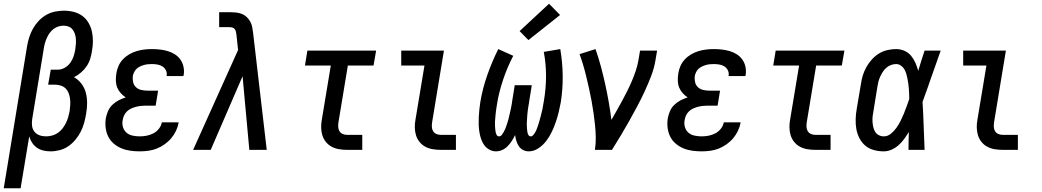

<svg xmlns="http://www.w3.org/2000/svg" viewBox="-43 -800 5563 1025"><path d="M-23 205 102 -556Q106 -579 113.5 -602.5Q121 -626 133.5 -648Q146 -670 164 -689Q182 -708 204 -720.5Q226 -733 250.5 -738Q275 -743 298 -743Q325 -743 350.5 -736.5Q376 -730 396 -715.5Q416 -701 429 -679Q442 -657 447.5 -632.5Q453 -608 453 -581Q453 -554 448 -528Q445 -507 438.5 -486Q432 -465 419.5 -446.5Q407 -428 389.5 -413Q372 -398 352 -388Q375 -375 391.5 -353.5Q408 -332 415 -305.5Q422 -279 422 -250.5Q422 -222 417 -194Q413 -169 406.5 -145Q400 -121 388.5 -98Q377 -75 360 -54.5Q343 -34 322 -19.5Q301 -5 276 1.5Q251 8 227 8Q207 8 188 3.5Q169 -1 154 -11.5Q139 -22 128.5 -38Q118 -54 113 -72L67 205ZM203 -72Q219 -72 235.5 -76.5Q252 -81 266.5 -91Q281 -101 291.5 -115Q302 -129 309.5 -144.5Q317 -160 321.5 -176Q326 -192 329 -208Q331 -224 332 -240.5Q333 -257 331 -272.5Q329 -288 323.5 -302.5Q318 -317 307.5 -327.5Q297 -338 282 -343Q267 -348 251 -348H214L228 -428H265Q284 -428 302 -438Q320 -448 332 -464.5Q344 -481 350 -499.5Q356 -518 359 -537Q361 -551 362 -565.5Q363 -580 362 -593.5Q361 -607 356.5 -620Q352 -633 344 -643Q336 -653 323.5 -658Q311 -663 296 -663Q282 -663 268 -658.5Q254 -654 242 -644.5Q230 -635 221.5 -623Q213 -611 207 -597.5Q201 -584 197 -570Q193 -556 191 -542L129 -165Q126 -147 128 -129Q130 -111 140.5 -97.5Q151 -84 167.5 -78Q184 -72 203 -72Z M703 8Q677 8 652 4.5Q627 1 604.5 -8.5Q582 -18 563.5 -34Q545 -50 534.5 -71.5Q524 -93 521 -118.5Q518 -144 522 -169Q526 -189 534 -207.5Q542 -226 557 -240.5Q572 -255 590.5 -264.5Q609 -274 628 -280Q613 -290 601 -303.5Q589 -317 582.5 -333.5Q576 -350 575.5 -369Q575 -388 578 -407Q581 -428 589.5 -447.5Q598 -467 613 -483Q628 -499 647 -510Q666 -521 686 -527Q706 -533 726.5 -535.5Q747 -538 768 -538Q790 -538 811.5 -535.5Q833 -533 853 -527Q873 -521 890.5 -510Q908 -499 920 -482Q932 -465 936.5 -444Q941 -423 938 -402Q937 -400 937 -398Q937 -396 936 -394H846Q846 -394 846.5 -395Q847 -396 847 -397Q849 -412 842.5 -425Q836 -438 824 -445.5Q812 -453 797.5 -455.5Q783 -458 768 -458Q757 -458 746.5 -457Q736 -456 725.5 -453Q715 -450 704.5 -445Q694 -440 686 -432.5Q678 -425 673 -414.5Q668 -404 666 -394Q664 -377 668 -360.5Q672 -344 684 -333.5Q696 -323 712.5 -319.5Q729 -316 746 -316H801L788 -236H733Q720 -236 707.5 -234.5Q695 -233 682 -229.5Q669 -226 657 -220.5Q645 -215 635 -205.5Q625 -196 619.5 -184Q614 -172 612 -159Q608 -140 613.5 -121.5Q619 -103 632.5 -91.5Q646 -80 665 -76Q684 -72 703 -72Q721 -72 739.5 -75.5Q758 -79 775.5 -88Q793 -97 805.5 -113Q818 -129 821 -147H911Q907 -124 897 -102.5Q887 -81 871.5 -62.5Q856 -44 835.5 -29.5Q815 -15 793 -6.5Q771 2 748 5Q725 8 703 8Z M988 0 1228 -533 1219 -617Q1218 -625 1216 -632.5Q1214 -640 1209.5 -645.5Q1205 -651 1197.5 -653Q1190 -655 1182 -655H1127V-735H1182Q1199 -735 1215 -733.5Q1231 -732 1246 -726.5Q1261 -721 1272.5 -710.5Q1284 -700 1292 -686.5Q1300 -673 1303 -657.5Q1306 -642 1308 -626L1381 0H1288L1252 -393L1082 0Z M1810 0Q1788 0 1767 -3.5Q1746 -7 1728 -16.5Q1710 -26 1697 -42Q1684 -58 1678 -77.5Q1672 -97 1671.5 -118.5Q1671 -140 1675 -161L1723 -450H1585L1598 -530H1965L1951 -450H1814L1764 -148Q1762 -136 1762.5 -123Q1763 -110 1769 -100Q1775 -90 1786 -85Q1797 -80 1810 -80H1891V0Z M2310 0Q2288 0 2267 -3.5Q2246 -7 2228 -16.5Q2210 -26 2197 -42Q2184 -58 2178 -77.5Q2172 -97 2171.5 -118.5Q2171 -140 2175 -161L2223 -450H2099V-530H2327L2264 -148Q2262 -136 2262.5 -123Q2263 -110 2269 -100Q2275 -90 2286 -85Q2297 -80 2310 -80H2391V0Z M2605 8Q2586 8 2569 -1.5Q2552 -11 2541.5 -26Q2531 -41 2525 -59Q2519 -77 2516 -96.5Q2513 -116 2512.5 -135.5Q2512 -155 2513 -175Q2514 -195 2516 -215Q2518 -235 2521 -254Q2527 -291 2536.5 -327.5Q2546 -364 2558.5 -399.5Q2571 -435 2585.5 -469.5Q2600 -504 2617 -538L2697 -502Q2681 -471 2667.5 -439.5Q2654 -408 2643 -375Q2632 -342 2623.5 -308.5Q2615 -275 2610 -242Q2608 -232 2607 -223Q2606 -214 2604.5 -205Q2603 -196 2602.5 -187Q2602 -178 2601 -169Q2600 -160 2599.5 -150.5Q2599 -141 2599.5 -132Q2600 -123 2600.5 -114.5Q2601 -106 2602.5 -97.5Q2604 -89 2608 -80.5Q2612 -72 2621 -72Q2630 -72 2636 -80Q2642 -88 2646.5 -96Q2651 -104 2654.5 -112.5Q2658 -121 2660.5 -129Q2663 -137 2666 -145.5Q2669 -154 2671 -162.5Q2673 -171 2675 -179.5Q2677 -188 2679 -196.5Q2681 -205 2683 -213.5Q2685 -222 2686.5 -230.5Q2688 -239 2689.5 -247.5Q2691 -256 2692 -265L2705 -345H2796L2783 -265Q2782 -256 2780.5 -247.5Q2779 -239 2777.5 -230.5Q2776 -222 2775 -213.5Q2774 -205 2773 -196.5Q2772 -188 2771.5 -179.5Q2771 -171 2770.5 -162.5Q2770 -154 2769.5 -145.5Q2769 -137 2769.5 -128.5Q2770 -120 2770.5 -111.5Q2771 -103 2772.5 -95Q2774 -87 2778 -79.5Q2782 -72 2791 -72Q2798 -72 2803.5 -78.5Q2809 -85 2813 -91.5Q2817 -98 2820 -105Q2823 -112 2825.5 -119.5Q2828 -127 2830.5 -134Q2833 -141 2835 -148Q2837 -155 2839 -162.5Q2841 -170 2843 -177Q2845 -184 2846.5 -191.5Q2848 -199 2850 -206Q2852 -213 2853.5 -220.5Q2855 -228 2856 -235Q2857 -242 2858.5 -249.5Q2860 -257 2861 -264Q2872 -330 2872 -395Q2872 -460 2860 -523L2948 -538Q2960 -468 2961 -397.5Q2962 -327 2951 -255Q2946 -228 2939.5 -201Q2933 -174 2924 -148Q2915 -122 2903 -96.5Q2891 -71 2873.5 -48Q2856 -25 2831.5 -8.5Q2807 8 2779 8Q2763 8 2749 0.5Q2735 -7 2726.5 -20Q2718 -33 2713.5 -48Q2709 -63 2707 -79Q2699 -63 2689.5 -48Q2680 -33 2667.5 -20Q2655 -7 2638.5 0.5Q2622 8 2605 8ZM2778 -586 2731 -634 2888 -780 2947 -720Z M3133 0Q3138 -33 3137.5 -66.5Q3137 -100 3133.5 -133Q3130 -166 3125.5 -198Q3121 -230 3115 -262Q3109 -294 3102 -325.5Q3095 -357 3087.5 -388.5Q3080 -420 3071 -450.5Q3062 -481 3051 -511L3136 -538Q3152 -493 3164.5 -446.5Q3177 -400 3187.5 -352.5Q3198 -305 3206.5 -257Q3215 -209 3221 -160Q3236 -186 3250.5 -211.5Q3265 -237 3279 -263Q3293 -289 3306 -315Q3319 -341 3330.5 -368Q3342 -395 3351 -422Q3360 -449 3365 -477L3374 -530H3465L3456 -477Q3449 -435 3433 -393.5Q3417 -352 3398.5 -312Q3380 -272 3359 -232.5Q3338 -193 3316 -154Q3294 -115 3271 -76.5Q3248 -38 3224 0Z M3703 8Q3677 8 3652 4.5Q3627 1 3604.5 -8.5Q3582 -18 3563.5 -34Q3545 -50 3534.5 -71.5Q3524 -93 3521 -118.5Q3518 -144 3522 -169Q3526 -189 3534 -207.5Q3542 -226 3557 -240.5Q3572 -255 3590.5 -264.5Q3609 -274 3628 -280Q3613 -290 3601 -303.5Q3589 -317 3582.5 -333.5Q3576 -350 3575.5 -369Q3575 -388 3578 -407Q3581 -428 3589.5 -447.5Q3598 -467 3613 -483Q3628 -499 3647 -510Q3666 -521 3686 -527Q3706 -533 3726.5 -535.5Q3747 -538 3768 -538Q3790 -538 3811.5 -535.5Q3833 -533 3853 -527Q3873 -521 3890.5 -510Q3908 -499 3920 -482Q3932 -465 3936.5 -444Q3941 -423 3938 -402Q3937 -400 3937 -398Q3937 -396 3936 -394H3846Q3846 -394 3846.5 -395Q3847 -396 3847 -397Q3849 -412 3842.5 -425Q3836 -438 3824 -445.5Q3812 -453 3797.5 -455.5Q3783 -458 3768 -458Q3757 -458 3746.5 -457Q3736 -456 3725.5 -453Q3715 -450 3704.5 -445Q3694 -440 3686 -432.5Q3678 -425 3673 -414.5Q3668 -404 3666 -394Q3664 -377 3668 -360.5Q3672 -344 3684 -333.5Q3696 -323 3712.5 -319.5Q3729 -316 3746 -316H3801L3788 -236H3733Q3720 -236 3707.5 -234.5Q3695 -233 3682 -229.5Q3669 -226 3657 -220.5Q3645 -215 3635 -205.5Q3625 -196 3619.5 -184Q3614 -172 3612 -159Q3608 -140 3613.5 -121.5Q3619 -103 3632.5 -91.5Q3646 -80 3665 -76Q3684 -72 3703 -72Q3721 -72 3739.5 -75.5Q3758 -79 3775.5 -88Q3793 -97 3805.5 -113Q3818 -129 3821 -147H3911Q3907 -124 3897 -102.5Q3887 -81 3871.5 -62.5Q3856 -44 3835.5 -29.5Q3815 -15 3793 -6.5Q3771 2 3748 5Q3725 8 3703 8Z M4310 0Q4288 0 4267 -3.5Q4246 -7 4228 -16.5Q4210 -26 4197 -42Q4184 -58 4178 -77.5Q4172 -97 4171.5 -118.5Q4171 -140 4175 -161L4223 -450H4085L4098 -530H4465L4451 -450H4314L4264 -148Q4262 -136 4262.5 -123Q4263 -110 4269 -100Q4275 -90 4286 -85Q4297 -80 4310 -80H4391V0Z M4675 8Q4648 8 4622 1Q4596 -6 4576.5 -22.5Q4557 -39 4545 -62.5Q4533 -86 4528.5 -112Q4524 -138 4525 -165.5Q4526 -193 4531 -221L4553 -351Q4556 -374 4563 -397Q4570 -420 4582 -441.5Q4594 -463 4611 -482Q4628 -501 4649 -514Q4670 -527 4694 -532.5Q4718 -538 4741 -538Q4765 -538 4786 -528.5Q4807 -519 4821 -502Q4835 -485 4844 -464.5Q4853 -444 4859 -422Q4867 -449 4875.5 -476Q4884 -503 4893 -530H4979Q4954 -461 4930.5 -392.5Q4907 -324 4882 -256Q4886 -192 4888 -128Q4890 -64 4893 0H4807Q4807 -24 4807.5 -47.5Q4808 -71 4809 -95Q4797 -76 4784 -58Q4771 -40 4754 -25Q4737 -10 4716.5 -1Q4696 8 4675 8ZM4675 -72Q4696 -72 4713 -86Q4730 -100 4742.5 -117.5Q4755 -135 4764.5 -154Q4774 -173 4782 -192.5Q4790 -212 4797 -231.5Q4804 -251 4811 -271Q4811 -285 4810.5 -298.5Q4810 -312 4809 -326Q4808 -340 4806 -353.5Q4804 -367 4801.5 -380.5Q4799 -394 4795 -407Q4791 -420 4784.5 -431Q4778 -442 4766.5 -450Q4755 -458 4741 -458Q4727 -458 4713.5 -453Q4700 -448 4689 -438.5Q4678 -429 4670 -416.5Q4662 -404 4656 -391Q4650 -378 4646.5 -364.5Q4643 -351 4641 -337L4620 -207Q4617 -193 4615.5 -178.5Q4614 -164 4615 -149.5Q4616 -135 4619 -121.5Q4622 -108 4629 -96.5Q4636 -85 4648.5 -78.5Q4661 -72 4675 -72Z M5310 0Q5288 0 5267 -3.5Q5246 -7 5228 -16.5Q5210 -26 5197 -42Q5184 -58 5178 -77.5Q5172 -97 5171.5 -118.5Q5171 -140 5175 -161L5223 -450H5099V-530H5327L5264 -148Q5262 -136 5262.5 -123Q5263 -110 5269 -100Q5275 -90 5286 -85Q5297 -80 5310 -80H5391V0Z"/></svg>

Font: Iosevka Slab Medium Oblique
Style: Regular
Weight: 500
Italic angle: -9°
Monospace: yes
Designer: Belleve Invis
Foundry: Belleve Invis
Version: Version 11.1.1; ttfautohint (v1.8.3)